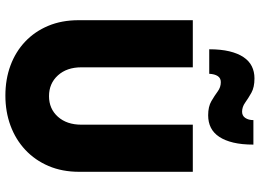

<svg xmlns="http://www.w3.org/2000/svg" viewBox="-146 -803 965 713"><g transform="rotate(90 336.5 -446.5)"><path d="M618 -258Q618 -258 618 -258Q618 -258 618 -258Q618 -195 596.5 -144.5Q575 -94 536.5 -58Q498 -22 446.5 -3Q395 16 335 16Q274 16 223 -3Q172 -22 134.5 -57.5Q97 -93 76 -143Q55 -193 55 -256Q55 -361 55 -468Q55 -575 55 -680Q99 -680 143 -680Q187 -680 230 -680Q230 -577 230 -473Q230 -369 230 -266Q230 -212 260 -179Q290 -146 337 -146Q384 -146 413.5 -179Q443 -212 443 -266Q443 -369 443 -473Q443 -577 443 -680Q487 -680 531 -680Q575 -680 618 -680Q618 -576 618 -469Q618 -362 618 -258ZM426 -905Q449 -905 472 -905Q495 -905 517 -905Q517 -862 509.5 -830.5Q502 -799 488 -778Q474 -757 454 -747Q434 -737 408 -737Q376 -737 355.5 -749Q335 -761 319.5 -772.5Q304 -784 285 -784Q270 -784 262.5 -772.5Q255 -761 254 -741Q232 -741 209 -741Q186 -741 163 -741Q163 -784 170.5 -815.5Q178 -847 192 -868Q206 -889 226 -899Q246 -909 271 -909Q304 -909 324.5 -897.5Q345 -886 361 -874.5Q377 -863 395 -863Q410 -863 418 -875Q426 -887 426 -905Z"/></g></svg>

Font: Tilt Warp
Style: Regular
Weight: 400
Designer: Andy Clymer
Foundry: Andy Clymer
Version: Version 1.000